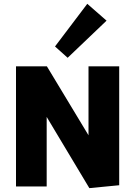

<svg xmlns="http://www.w3.org/2000/svg" viewBox="-20 -973 706 1002"><path d="M446.3 8.8 145.5 -493.2 223.6 -496.1V0H63.5V-627H224.6L520.5 -136.7L441.9 -133.8V-627H602.1V-6.3ZM333 -671.4 267.1 -730.5 435.5 -953.1 536.1 -865.2Z"/></svg>

Font: Anaheim ExtraBold
Style: Regular
Weight: 800
Version: Version 2.001